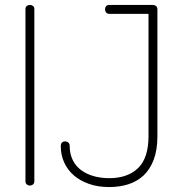

<svg xmlns="http://www.w3.org/2000/svg" viewBox="-20 -751 736 777"><path d="M83 -714Q83 -723 88.5 -727Q94 -731 101 -731Q108 -731 113.5 -727Q119 -723 119 -714V-18Q119 -9 113.5 -4.5Q108 0 101 0Q94 0 88.5 -4.5Q83 -9 83 -18ZM599 -731Q606 -731 611.5 -726.5Q617 -722 617 -713V-200Q617 -144 602 -104.5Q587 -65 560.5 -40.5Q534 -16 498.5 -5Q463 6 422 6Q376 6 339.5 -7Q303 -20 278 -42Q253 -64 239.5 -94Q226 -124 226 -159Q226 -170 231 -174.5Q236 -179 243 -179Q250 -179 256 -174.5Q262 -170 262 -161Q262 -128 274.5 -103Q287 -78 309 -62Q331 -46 360 -38Q389 -30 422 -30Q497 -30 539 -71Q581 -112 581 -200V-695H422Q414 -695 409.5 -700.5Q405 -706 405 -714Q405 -720 409 -725.5Q413 -731 422 -731Z"/></svg>

Font: AkaAcidDosis
Style: ExtraLight
Weight: 250
Designer: Edgar Tolentino, Pablo Impallari, Igino Marini, Aka-Acid
Foundry: Edgar Tolentino, Pablo Impallari, Igino Marini, Aka-Acid
Version: Version 1.007